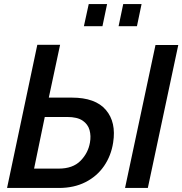

<svg xmlns="http://www.w3.org/2000/svg" viewBox="-20 -932 904 952"><path d="M15 0 165 -710H278L222 -448H336Q453 -448 505 -387Q557 -326 541 -225Q531 -160 496 -109Q461 -58 404 -29Q347 0 272 0ZM751 -709H864L713 0H600ZM149 -96H271Q341 -96 379 -134.5Q417 -173 426 -225Q432 -258 424 -287Q416 -316 389.5 -334Q363 -352 313 -352H202ZM396 -802 420 -912H511L488 -802ZM568 -802 591 -912H682L659 -802Z"/></svg>

Font: Raleway SemiBold
Style: Italic
Weight: 600
Italic angle: -12°
Designer: Matt McInerney, Pablo Impallari, Rodrigo Fuenzalida
Foundry: Matt McInerney, Pablo Impallari, Rodrigo Fuenzalida
Version: Version 4.026